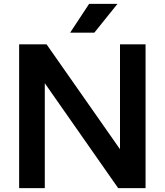

<svg xmlns="http://www.w3.org/2000/svg" viewBox="-20 -968 848 988"><path d="M78.5 0V-740H219.5L623.5 -163H597.5V-740H729V0H588L184.5 -577H210.5V0ZM341 -800 438.5 -948H584.5L465.5 -800Z"/></svg>

Font: Encode Sans SC SemiExpanded SemiBold
Style: Regular
Weight: 600
Width: 6
Designer: Multiple Designers
Foundry: Impallari Type
Version: Version 3.002